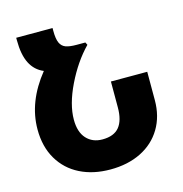

<svg xmlns="http://www.w3.org/2000/svg" viewBox="-112 -863 929 975"><g transform="rotate(-15 352.5 -375.0)"><path d="M658 -421V-272Q658 -187 619.5 -123Q581 -59 511.5 -24.5Q442 10 350 10Q260 10 191 -24.5Q122 -59 83 -125Q44 -191 44 -282Q44 -427 152 -561Q106 -580 83 -625.5Q60 -671 60 -747V-760H251V-745Q251 -703 260.5 -682Q270 -661 290 -653.5Q310 -646 347 -646H393L400 -632Q332 -562 283.5 -462Q235 -362 235 -282Q235 -217 266.5 -182.5Q298 -148 350 -148Q411 -148 439 -182.5Q467 -217 467 -285V-421Z"/></g></svg>

Font: Noto Sans Armenian Black
Style: Regular
Weight: 900
Designer: Monotype Design team
Foundry: Monotype Imaging Inc.
Version: Version 1.000